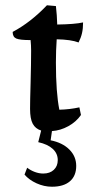

<svg xmlns="http://www.w3.org/2000/svg" viewBox="-20 -489 353 728"><path d="M281 -82 287 -53Q269 -27 239 -10.5Q209 6 177 8L172 43Q217 52 243 78Q269 104 269 140Q269 178 245 198.5Q221 219 177 219Q147 219 118.5 206Q90 193 73 173L83 147Q96 157 112 163Q128 169 144 169Q169 169 184 155Q199 141 199 118Q199 93 180 75.5Q161 58 125 50L136 6Q114 -1 104 -20Q94 -39 94 -76Q94 -106 96 -174Q98 -248 98 -297Q98 -317 96 -337Q55 -337 41.5 -343Q28 -349 28 -368Q96 -404 158 -469L192 -466Q196 -432 197 -396Q264 -397 295 -404Q295 -381 291 -363.5Q287 -346 278 -328Q249 -339 195 -340Q192 -298 192 -252Q192 -138 205 -73Q245 -74 281 -82Z"/></svg>

Font: Mirza Medium
Style: Regular
Weight: 500
Designer: Arabic design by Kourosh Beigpour, Latin design by Eduardo Tunni, engineering by Lasse Fister
Version: Version 1.0010g